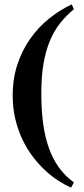

<svg xmlns="http://www.w3.org/2000/svg" viewBox="-20 -687 386 878"><path d="M317.9 147Q278.3 118.7 250 79.6Q221.7 40.5 203.6 -10Q185.5 -60.5 177.2 -123Q168.9 -185.5 168.9 -261.2Q168.9 -338.4 179.2 -397.2Q189.5 -456.1 208.7 -501.7Q228 -547.4 255.6 -581.8Q283.2 -616.2 317.9 -645L308.1 -667Q254.9 -642.1 206.1 -603.3Q157.2 -564.5 119.9 -512.2Q82.5 -460 60.3 -394.3Q38.1 -328.6 38.1 -250Q38.1 -191.9 50.3 -141.6Q62.5 -91.3 83 -48.3Q103.5 -5.4 130.4 29.8Q157.2 64.9 187 92.5Q216.8 120.1 247.3 139.6Q277.8 159.2 305.2 170.9Z"/></svg>

Font: Galatia SIL
Style: Bold
Weight: 700
Designer: Development by SIL's NRSI team
Version: Version 2.1